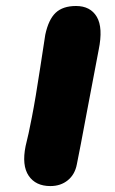

<svg xmlns="http://www.w3.org/2000/svg" viewBox="-20 -672 385 644"><path d="M148.9 -47.9Q99.6 -47.9 76.2 -82.5Q52.7 -117.2 65.9 -182.1Q75.7 -220.2 86.9 -278.8Q99.1 -340.8 115 -445.8Q130.9 -550.8 131.8 -555.2Q142.6 -606.4 166.7 -629.2Q190.9 -651.9 234.9 -651.9Q283.2 -651.9 304.7 -615.5Q326.2 -579.1 311 -504.9Q296.4 -430.7 272 -299.6Q247.6 -168.5 237.8 -121.1Q231.4 -86.9 207.5 -67.4Q183.6 -47.9 148.9 -47.9Z"/></svg>

Font: Shantell Sans Irregular
Style: Italic
Weight: 800
Italic angle: -11.31°
Designer: Stephen Nixon, Anya Danilova, Shantell Martin
Foundry: Arrow Type
Version: Version 1.006;[9816181b4]